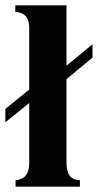

<svg xmlns="http://www.w3.org/2000/svg" viewBox="-42 -696 365 716"><path d="M303 -481V-531L206 -451V-676H15V-652C50 -649 67 -631 67 -591V-362L-22 -290V-240L67 -312V-89C67 -47 50 -27 16 -24V0H256V-24C223 -25 206 -44 206 -89V-401Z"/></svg>

Font: XITS Math
Style: Bold
Weight: 700
Designer: MicroPress Inc., with final additions and corrections provided by Coen Hoffman, Elsevier (retired)
Version: Version 1.302